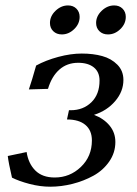

<svg xmlns="http://www.w3.org/2000/svg" viewBox="-20 -689 509 711"><path d="M328.1 -263.7Q364.3 -250 385.7 -224.1Q407.2 -198.2 407.2 -163.1Q407.2 -123.5 384.5 -90.8Q361.8 -58.1 325.9 -38.3Q290 -18.6 248.5 -8.1Q207 2.4 166 2.4Q128.9 2.4 89.6 -7.8Q50.3 -18.1 24.4 -31.2Q11.7 -85.4 8.8 -111.3L78.6 -126Q85 -83.5 110.8 -57.6Q136.7 -31.7 182.6 -31.7Q238.8 -31.7 279.5 -70.8Q320.3 -109.9 320.3 -168.9Q320.3 -206.1 296.4 -226.3Q272.5 -246.6 228 -246.6L235.4 -280.8H241.7Q288.1 -280.8 318.4 -310.3Q348.6 -339.8 348.6 -390.6Q348.6 -422.4 327.4 -439.5Q306.2 -456.5 269.5 -456.5Q228.5 -456.5 200 -431.4Q171.4 -406.2 157.7 -359.9L86.9 -357.9Q98.1 -390.6 113.8 -446.3Q149.4 -465.8 195.8 -478.3Q242.2 -490.7 282.7 -490.7Q325.2 -490.7 358.6 -481.4Q392.1 -472.2 414.6 -449.5Q437 -426.8 437 -393.1Q437 -350.1 406.5 -314.5Q376 -278.8 328.1 -263.7ZM231.9 -668.9Q251 -668.9 262.9 -657Q274.9 -645 274.9 -626.5Q274.9 -600.6 254.6 -581.1Q234.4 -561.5 209 -561.5Q189.5 -561.5 177.2 -573.5Q165 -585.4 165 -604Q165 -629.4 185.8 -649.2Q206.5 -668.9 231.9 -668.9ZM402.8 -668.9Q421.9 -668.9 433.8 -657Q445.8 -645 445.8 -626.5Q445.8 -600.6 425.5 -581.1Q405.3 -561.5 379.9 -561.5Q360.4 -561.5 348.1 -573.5Q335.9 -585.4 335.9 -604Q335.9 -629.4 356.7 -649.2Q377.4 -668.9 402.8 -668.9Z"/></svg>

Font: Flanker
Style: Italic
Weight: 400
Italic angle: -12°
Designer: Flanker
Version: Version 2.027